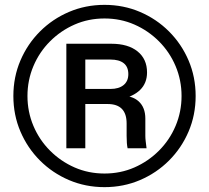

<svg xmlns="http://www.w3.org/2000/svg" viewBox="-20 -755 860 790"><path d="M410 15Q332 15 264 -14Q196 -43 144.5 -94.5Q93 -146 64 -214Q35 -282 35 -360Q35 -438 64 -506Q93 -574 144.5 -625.5Q196 -677 264 -706Q332 -735 410 -735Q488 -735 556 -706Q624 -677 675.5 -625.5Q727 -574 756 -506Q785 -438 785 -360Q785 -282 756 -214Q727 -146 675.5 -94.5Q624 -43 556 -14Q488 15 410 15ZM410 -41Q476 -41 533 -66Q590 -91 634 -135Q678 -179 702.5 -237Q727 -295 727 -360Q727 -425 702.5 -483Q678 -541 634 -585Q590 -629 533 -654Q476 -679 410 -679Q344 -679 287 -654Q230 -629 186 -585Q142 -541 117.5 -483Q93 -425 93 -360Q93 -295 117.5 -237Q142 -179 186 -135Q230 -91 287 -66Q344 -41 410 -41ZM253 -145V-575H438Q507 -575 546 -543.5Q585 -512 585 -457Q585 -369 471 -345L473 -361Q523 -363 550.5 -338Q578 -313 578 -267V-196Q578 -186 579.5 -173.5Q581 -161 583 -145H505Q503 -154 502 -166.5Q501 -179 501 -196V-247Q501 -287 481.5 -307Q462 -327 423 -327H289V-389H434Q469 -389 488.5 -405Q508 -421 508 -450Q508 -480 489 -495Q470 -510 434 -510H331V-145Z"/></svg>

Font: Instrument Sans SemiCondensed SemiBold
Style: Regular
Weight: 600
Width: 4
Designer: Rodrigo Fuenzalida
Foundry: fragTYPE
Version: Version 1.000;gftools[0.9.28]